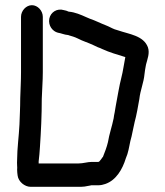

<svg xmlns="http://www.w3.org/2000/svg" viewBox="-20 -702 637 740"><path d="M61 -637V-424C61 -388 59 -359 58 -323C58 -288 56 -254 55 -222C53 -179 46 -129 46 -87C45 -79 46 -71 46 -63C47 -58 46 -53 46 -48C46 -40 47 -32 48 -25C51 -2 75 18 98 18H282C290 18 299 18 306 17L328 13C331 12 333 12 334 12H360C368 12 378 10 386 7C427 -7 452 -49 465 -92L471 -108C478 -130 480 -153 487 -176C493 -202 497 -226 504 -252L509 -276C512 -292 514 -304 517 -320C521 -356 534 -383 537 -417L539 -432C540 -440 542 -447 543 -454C548 -474 558 -497 550 -520C533 -565 478 -570 435 -585L422 -589C409 -594 402 -599 389 -604C368 -612 347 -623 326 -630L312 -636C292 -645 269 -655 246 -657H245C238 -660 233 -662 226 -663C200 -671 175 -655 170 -630C165 -603 183 -581 203 -576C216 -574 228 -568 242 -567C243 -567 244 -567 245 -566C256 -563 269 -559 279 -554C300 -543 319 -538 340 -528L357 -520C363 -518 368 -516 374 -513C402 -500 431 -492 463 -482C458 -458 454 -426 448 -404C439 -369 433 -329 426 -293L422 -269C420 -261 419 -253 418 -246C412 -216 401 -185 396 -154C391 -133 384 -116 377 -98C377 -97 377 -97 376 -97C372 -91 367 -84 362 -79H361C360 -78 360 -78 359 -78H334C317 -78 301 -72 282 -72H129V-80C131 -96 133 -118 134 -136C138 -197 141 -256 141 -321C142 -359 145 -387 145 -424V-637C145 -661 125 -682 103 -682C81 -682 61 -661 61 -637Z"/></svg>

Font: Electronic
Style: Circ
Weight: 900
Version: Version 1.011